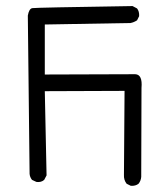

<svg xmlns="http://www.w3.org/2000/svg" viewBox="-20 -556 540 630"><path d="M409.2 53.7 395.5 46.9Q385.7 34.2 386.7 17.6L388.7 -257.8L127 -256.8L132.8 19.5L125 34.2Q115.2 43 99.6 41L85 34.2Q78.1 25.4 77.1 14.6L71.3 -504.9Q75.2 -527.3 85.9 -529.3Q96.7 -531.2 415 -536.1L429.7 -528.3Q437.5 -518.6 436.5 -502.9L429.7 -489.3Q418.9 -482.4 408.2 -480.5L127 -475.6V-311.5L423.8 -312.5Q448.2 -311.5 444.3 -267.6L443.4 24.4Q442.4 37.1 434.6 46.9Q424.8 54.7 409.2 53.7Z"/></svg>

Font: JasonHandwriting4
Style: Regular
Weight: 400
Version: Version 1.01.21